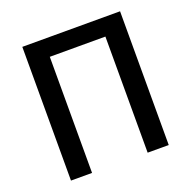

<svg xmlns="http://www.w3.org/2000/svg" viewBox="-129 -864 990 993"><g transform="rotate(-20 365.5 -368.0)"><path d="M96 0H212V-639H518V0H634V-736H96Z"/></g></svg>

Font: Spoqa Han Sans Neo Medium
Style: Regular
Weight: 500
Designer: [Spoqa Han Sans Neo] Dong-huui Kim  Younghwa Kang  Yujin Lee  [Noto Sans] Ryoko NISHIZUKA  (kana & ideographs); Paul D. 
Foundry: Spoqa (http://www.spoqa-han-sans.com)
Version: Version 1.000